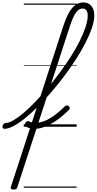

<svg xmlns="http://www.w3.org/2000/svg" viewBox="-195 -1039 793 1574"><path d="M-84 515Q-96 515 -103 510Q-110 505 -106 494L324 -825Q346 -892 370 -934.5Q394 -977 423 -998Q452 -1019 488 -1019Q530 -1019 554 -990Q578 -961 578 -913Q578 -869 559 -812Q540 -755 506.5 -689.5Q473 -624 429 -555Q385 -486 333 -417Q281 -348 226 -284Q171 -220 116 -165.5Q61 -111 10.5 -70Q-40 -29 -83.5 -6Q-127 17 -158 17Q-169 17 -172.5 9.5Q-176 2 -174 -7Q-172 -16 -164.5 -23.5Q-157 -31 -147 -31Q-122 -31 -84.5 -53Q-47 -75 -1.5 -113.5Q44 -152 94 -204Q144 -256 195 -316.5Q246 -377 294 -442Q342 -507 384 -572.5Q426 -638 457 -700Q488 -762 506 -816Q524 -870 524 -911Q524 -938 514 -953.5Q504 -969 482 -969Q461 -969 443.5 -953.5Q426 -938 409.5 -905Q393 -872 376 -818L-53 496Q-56 506 -63 510.5Q-70 515 -84 515ZM93 17Q70 17 52 12.5Q34 8 16 -1Q9 -5 8.5 -13.5Q8 -22 12.5 -30.5Q17 -39 24.5 -44Q32 -49 40 -45Q50 -40 59 -37.5Q68 -35 78.5 -33.5Q89 -32 100 -32Q125 -32 159 -43Q193 -54 238 -84Q283 -114 337 -168Q345 -176 353.5 -175Q362 -174 368.5 -168.5Q375 -163 377 -155Q379 -147 371 -139Q311 -80 259.5 -46Q208 -12 166 2.5Q124 17 93 17ZM0 490H433V500H0ZM0 -20H433V0H0ZM0 -505H433V-500H0ZM0 -1010H433V-1000H0Z"/></svg>

Font: Playwrite AU VIC Guides
Style: Regular
Weight: 400
Designer: Veronika Burian, José Scaglione
Foundry: TypeTogether
Version: Version 1.003